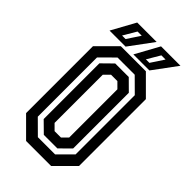

<svg xmlns="http://www.w3.org/2000/svg" viewBox="-256 -926 1003 1003"><g transform="rotate(45 245.5 -424.0)"><path d="M153 0 50 -103V-597L153 -700H338L441 -597V-103L338 0ZM182.5 -57.5H309.5L385.5 -133V-570.5L309.5 -646H182.5L106.5 -570.5V-133ZM196 -88 137 -146V-557.5L196 -615.5H296L354.5 -557.5V-146L296 -88ZM222 -141.5H269L299.5 -172V-528L269 -558.5H222L191.5 -528V-172ZM229.5 -716 302 -848H445.5L348 -716ZM53.5 -716 126 -848H269.5L172 -716ZM118 -744H144L191.5 -816H160.5ZM294 -744H320L367.5 -816H336.5Z"/></g></svg>

Font: Tourney Condensed SemiBold
Style: Regular
Weight: 600
Width: 3
Designer: Tyler Finck
Foundry: Etcetera Type Co
Version: Version 1.010; ttfautohint (v1.8.3)